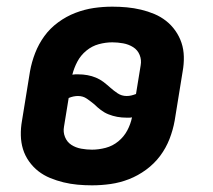

<svg xmlns="http://www.w3.org/2000/svg" viewBox="-20 -548 640 576"><path d="M256 8Q234 8 212.5 6Q191 4 170.5 -1Q150 -6 130.5 -14Q111 -22 95 -34.5Q79 -47 67 -64Q55 -81 49 -100.5Q43 -120 42.5 -142Q42 -164 46 -186L70 -334Q75 -362 85.5 -389Q96 -416 113 -439.5Q130 -463 154.5 -481Q179 -499 206.5 -509.5Q234 -520 261.5 -524Q289 -528 317 -528Q339 -528 360.5 -526Q382 -524 403 -519Q424 -514 443 -506Q462 -498 478 -485.5Q494 -473 506 -456Q518 -439 524.5 -419.5Q531 -400 531.5 -378Q532 -356 528 -334L504 -186Q499 -158 488.5 -131Q478 -104 460.5 -80.5Q443 -57 418.5 -39Q394 -21 367 -10.5Q340 0 312 4Q284 8 256 8ZM360 -260Q367 -260 373.5 -261.5Q380 -263 388 -266L402 -352Q405 -368 399 -383Q393 -398 379.5 -406.5Q366 -415 349.5 -418Q333 -421 317 -421Q297 -421 276.5 -415.5Q256 -410 239 -396Q222 -382 212 -363Q202 -344 197 -324Q202 -325 206 -325Q210 -325 214 -325Q229 -325 242.5 -322.5Q256 -320 268 -315Q280 -310 290.5 -302Q301 -294 311 -285Q321 -276 333 -268Q345 -260 360 -260ZM256 -99Q276 -99 297 -104.5Q318 -110 335 -124Q352 -138 362 -157Q372 -176 376 -196Q372 -195 368 -195Q364 -195 360 -195Q345 -195 331.5 -197.5Q318 -200 305.5 -205Q293 -210 282.5 -218Q272 -226 263 -235Q252 -244 240.5 -252Q229 -260 214 -260Q207 -260 200 -258.5Q193 -257 186 -254L172 -168Q169 -152 175 -137Q181 -122 194 -113.5Q207 -105 223.5 -102Q240 -99 256 -99Z"/></svg>

Font: Iosevka Aile Extrabold Oblique
Style: Regular
Weight: 800
Italic angle: -9°
Designer: Belleve Invis
Foundry: Belleve Invis
Version: Version 31.1.0; ttfautohint (v1.8.4)